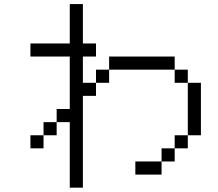

<svg xmlns="http://www.w3.org/2000/svg" viewBox="-20 -832 1040 915"><path d="M437.5 -562.5V-625H375V-812.5H312.5V-625H125V-562.5H312.5Q312.5 -562.5 312.5 -312.5H250V-250H187.5V-187.5H125V-125H187.5V-187.5H250V-250H312.5V62.5H375V-375H437.5V-437.5H375Q375 -437.5 375 -562.5ZM750 -62.5H625V0H750ZM750 -62.5H812.5V-125H750ZM812.5 -125H875V-187.5H812.5ZM875 -187.5H937.5Q937.5 -187.5 937.5 -437.5H875Q875 -437.5 875 -187.5ZM437.5 -437.5H500V-500H437.5ZM875 -437.5V-500H812.5V-437.5ZM500 -500H812.5V-562.5H500Z"/></svg>

Font: UnifontExMono
Style: Regular
Weight: 500
Version: Version 15.0.06